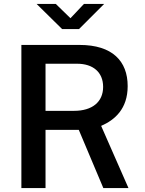

<svg xmlns="http://www.w3.org/2000/svg" viewBox="-20 -950 732 970"><path d="M404 -930 336 -858 262 -930H165L294 -803H379L506 -930ZM629 0 491 -314C560 -344 625 -400 625 -515C625 -641 548 -723 382 -723H88V0H210V-294H378L502 0ZM354 -390H210V-628H370C449 -628 501 -586 501 -511C501 -435 446 -390 354 -390Z"/></svg>

Font: United Sans SemiBold
Style: Regular
Weight: 600
Designer: Pablo Impallari, Rodrigo Fuenzalida (Modified by Dan O. Williams)
Version: Version 1.000;PS 001.000;hotconv 1.0.88;makeotf.lib2.5.64775